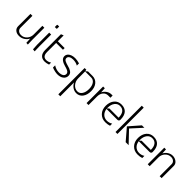

<svg xmlns="http://www.w3.org/2000/svg" viewBox="167 -1564 2788 2788"><g transform="rotate(45 1561.5 -170.0)"><path d="M45 -340H85V-96Q85 -64 107.5 -44.5Q130 -25 166 -25Q217 -25 253.5 -64.5Q290 -104 290 -160V-340H330V-92L333 2L300 0L296 -84Q276 -44 237.5 -19.5Q199 5 153 5Q104 5 74.5 -20.5Q45 -46 45 -88Z M430 -455V-494Q430 -501 432 -503Q434 -505 441 -505H470V-466Q470 -459 468 -457Q466 -455 459 -455ZM430 -340H470V-92L473 2L435 -2L430 -90Z M567 -444 607 -460V-340H747V-305H607V-120Q607 -27 680 -27Q722 -27 757 -52V-10Q712 5 680 5Q625 5 596 -27Q567 -59 567 -120Z M827 -20V-65Q882 -30 937 -30Q982 -30 1007 -46Q1032 -62 1032 -92Q1032 -103 1026 -113Q1020 -123 1012 -129Q1004 -135 989.5 -141Q975 -147 965 -150Q955 -153 938 -158Q890 -170 858.5 -194Q827 -218 827 -255Q827 -281 843 -301Q859 -321 889.5 -333Q920 -345 960 -345Q999 -345 1052 -330V-285Q1011 -310 952 -310Q915 -310 891 -295Q867 -280 867 -255Q867 -241 874.5 -230.5Q882 -220 898.5 -212.5Q915 -205 926.5 -201Q938 -197 960 -191Q985 -185 1002 -178Q1019 -171 1036.5 -160Q1054 -149 1063 -132.5Q1072 -116 1072 -95Q1072 -50 1036.5 -22.5Q1001 5 942 5Q892 5 827 -20Z M1157 -340H1192L1197 -314L1227 -340H1319Q1383 -340 1422.5 -293Q1462 -246 1462 -170Q1462 -91 1425.5 -43Q1389 5 1329 5Q1287 5 1252 -19Q1217 -43 1197 -83V200H1157ZM1197 -310V-170Q1197 -110 1233.5 -67.5Q1270 -25 1322 -25Q1366 -25 1392.5 -65Q1419 -105 1419 -170Q1419 -233 1392.5 -271.5Q1366 -310 1322 -310Z M1537 0V-340H1572L1576 -260Q1597 -299 1631 -322Q1665 -345 1704 -345H1727V-300H1682Q1635 -300 1606 -265.5Q1577 -231 1577 -175V0Z M1761 -170Q1762 -249 1803 -297Q1844 -345 1911 -345Q1982 -345 2019 -302.5Q2056 -260 2056 -179V-175Q2056 -161 2047 -153Q2038 -145 2024 -145H1802Q1809 -91 1842.5 -59Q1876 -27 1926 -27Q1973 -27 2011 -52V-8Q1972 5 1926 5Q1853 5 1807 -43.5Q1761 -92 1761 -170ZM1801 -170V-154L1827 -179H2016Q2016 -245 1989 -280Q1962 -315 1911 -315Q1862 -315 1831.5 -275Q1801 -235 1801 -170Z M2401 0H2340L2190 -175L2334 -340H2384L2234 -175ZM2131 0V-540H2171V0Z M2423 -170Q2424 -249 2465 -297Q2506 -345 2573 -345Q2644 -345 2681 -302.5Q2718 -260 2718 -179V-175Q2718 -161 2709 -153Q2700 -145 2686 -145H2464Q2471 -91 2504.5 -59Q2538 -27 2588 -27Q2635 -27 2673 -52V-8Q2634 5 2588 5Q2515 5 2469 -43.5Q2423 -92 2423 -170ZM2463 -170V-154L2489 -179H2678Q2678 -245 2651 -280Q2624 -315 2573 -315Q2524 -315 2493.5 -275Q2463 -235 2463 -170Z M2793 -340H2828L2832 -261Q2852 -299 2887 -322Q2922 -345 2963 -345Q3009 -345 3043.5 -318Q3078 -291 3078 -250V0H3038V-245Q3038 -276 3016 -295.5Q2994 -315 2958 -315Q2906 -315 2869.5 -275.5Q2833 -236 2833 -180V0H2793Z"/></g></svg>

Font: Glametrix
Style: Light
Weight: 300
Designer: gluk
Foundry: gluk
Version: Version 0.40